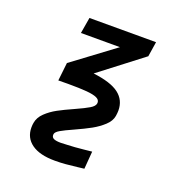

<svg xmlns="http://www.w3.org/2000/svg" viewBox="-124 -658 848 897"><g transform="rotate(20 300.0 -209.0)"><path d="M169.5 -550H500.5L489 -476L276.5 -313Q364.5 -302.5 404.5 -272Q444.5 -241.5 444.5 -189.5Q444.5 -178 442 -162Q437.5 -135.5 413 -113Q388.5 -90.5 357.8 -73.5Q327 -56.5 279.5 -35Q239 -17 219.2 -5.5Q199.5 6 197.5 16.5Q197 18 197 21.5Q197 34 208.5 39Q220 44 242 44Q258 44 276.5 42.5Q309 41.5 356.5 36.5Q383.5 33.5 395 32.5L388 120L354 124Q321 128 296.8 130Q272.5 132 245 132Q169.5 132 129.5 103.2Q89.5 74.5 89.5 23.5Q89.5 10.5 91.5 0Q96 -28 119.8 -50.8Q143.5 -73.5 174 -90Q204.5 -106.5 250.5 -127Q295 -147 316.2 -159.8Q337.5 -172.5 340 -186Q340.5 -188 340.5 -191.5Q340.5 -205.5 324.2 -213Q308 -220.5 274.2 -223.5Q240.5 -226.5 181 -226.5L132.5 -226L142.5 -316L350 -470.5H156Z"/></g></svg>

Font: JuliaMono BoldItalic
Style: Regular
Weight: 700
Italic angle: -9°
Monospace: yes
Designer: cormullion
Foundry: corm
Version: Version 0.049; ttfautohint (v1.8.4)